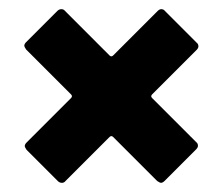

<svg xmlns="http://www.w3.org/2000/svg" viewBox="-20 -524 486 419"><path d="M409 -431Q413 -428 413 -423Q413 -419 409 -415L312 -318Q310 -316 310 -314Q310 -312 312 -310L408 -214Q412 -211 412 -206Q412 -202 408 -198L339 -129Q335 -125 331 -125Q329 -125 323 -129L227 -225Q225 -227 223 -227Q221 -227 219 -225L123 -129Q120 -125 115 -125Q110 -125 106 -129L38 -197Q34 -203 34 -205Q34 -209 38 -213L135 -310Q137 -312 137 -314Q137 -316 135 -318L37 -416Q33 -422 33 -424Q33 -428 37 -432L105 -500Q109 -504 114 -504Q119 -504 122 -500L219 -403Q221 -401 223 -401Q225 -401 227 -403L324 -500Q328 -504 332 -504Q337 -504 340 -500Z"/></svg>

Font: LinhAnh
Style: Bold
Weight: 700
Designer: Jeremy Tribby
Foundry: Tribby Type
Version: Version 1.408